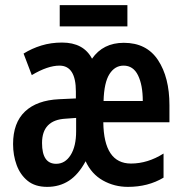

<svg xmlns="http://www.w3.org/2000/svg" viewBox="-20 -719 717 749"><path d="M463 -552Q552 -552 596.5 -484.5Q641 -417 641 -309V-242H383Q385 -81 491 -81Q556 -81 618 -120V-26Q558 10 479 10Q426 10 381.5 -15Q337 -40 314 -90Q286 -38 249 -14Q212 10 164 10Q117 10 88 -13.5Q59 -37 45 -75Q31 -113 31 -157Q31 -240 77.5 -284Q124 -328 211 -332L276 -335V-362Q276 -463 212 -463Q166 -463 104 -426L72 -510Q104 -530 141.5 -541.5Q179 -553 222 -553Q306 -553 339 -490Q382 -552 463 -552ZM462 -463Q428 -463 407 -430Q386 -397 384 -325H537Q537 -387 518.5 -425Q500 -463 462 -463ZM236 -256Q144 -251 144 -161Q144 -80 199 -80Q234 -80 255.5 -114Q277 -148 277 -207V-259ZM477 -699V-616H213V-699Z"/></svg>

Font: Noto Sans ExtraCondensed SemiBold
Style: Regular
Weight: 600
Width: 2
Designer: Monotype Design Team
Foundry: Monotype Imaging Inc.
Version: Version 2.013; ttfautohint (v1.8.4.7-5d5b)